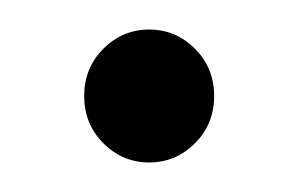

<svg xmlns="http://www.w3.org/2000/svg" viewBox="-20 -280 199 130"><path d="M50 -183Q37 -196 37 -215Q37 -234 50 -247Q63 -260 81 -260Q99 -260 112 -247Q125 -234 125 -215Q125 -196 112 -183Q99 -170 81 -170Q63 -170 50 -183Z"/></svg>

Font: Pochaevsk Unicode
Style: Normal
Weight: 400
Version: Version 1.1